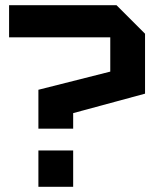

<svg xmlns="http://www.w3.org/2000/svg" viewBox="-20 -720 594 740"><path d="M128 0V-140H262V0ZM262 -224H128V-374L405 -444V-576H15V-700H429L539 -590V-359L262 -284Z"/></svg>

Font: Tektur SemiBold
Style: Regular
Weight: 600
Designer: Adam Jagosz
Foundry: Adam Jagosz
Version: Version 1.005;gftools[0.9.30]